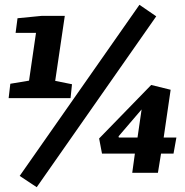

<svg xmlns="http://www.w3.org/2000/svg" viewBox="-20 -720 771 800"><path d="M16 -311 23 -371 101 -384 130 -583H45L53 -644L155 -654H250L210 -383L280 -369L274 -311ZM133 60 62 13 561 -700 631 -652ZM531 0 542 -80H405L393 -143L610 -366L691 -346L662 -147H715L703 -80H651L638 0ZM475 -147H553L570 -264L474 -152Z"/></svg>

Font: Faustina Light ExtraBold
Style: Italic
Weight: 800
Italic angle: -8°
Version: Version 1.200